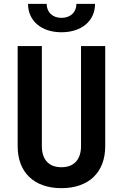

<svg xmlns="http://www.w3.org/2000/svg" viewBox="-20 -970 640 1000"><path d="M300 -802C405 -802 475 -861 475 -950H378C378 -906 347 -877 300 -877C254 -877 223 -906 223 -950H126C126 -861 196 -802 300 -802ZM300 10C443 10 528 -73 528 -208V-730H402V-209C402 -140 366 -99 300 -99C233 -99 198 -140 198 -209V-730H72V-208C72 -73 157 10 300 10Z"/></svg>

Font: JetBrains Mono
Style: Bold
Weight: 558
Monospace: yes
Designer: Philipp Nurullin, Konstantin Bulenkov
Foundry: JetBrains
Version: Version 2.305